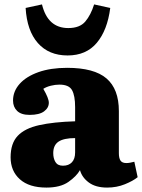

<svg xmlns="http://www.w3.org/2000/svg" viewBox="-20 -835 643 869"><path d="M190 14Q112 14 70 -23.5Q28 -61 28 -123Q28 -186 60 -220Q92 -254 157 -268.5Q222 -283 320 -286V-350Q320 -402 306 -427Q292 -452 249 -452Q230 -452 210 -447Q190 -442 176 -433Q201 -390 201 -370Q201 -347 179.5 -331Q158 -315 114 -315Q76 -315 57.5 -333Q39 -351 39 -380Q39 -422 69 -455.5Q99 -489 154 -508.5Q209 -528 284 -528Q406 -528 462 -480Q518 -432 518 -332V-142Q518 -119 525.5 -108Q533 -97 552 -97Q562 -97 570.5 -99Q579 -101 588 -103L603 -33Q582 -16 545 -1Q508 14 465 14Q413 14 382 -9Q351 -32 342 -65Q326 -37 289.5 -11.5Q253 14 190 14ZM265 -85Q291 -85 305.5 -100.5Q320 -116 320 -145V-210Q269 -210 245 -194Q221 -178 221 -142Q221 -118 231 -101.5Q241 -85 265 -85ZM286 -584Q201 -584 151.5 -640Q102 -696 96 -799L170 -815Q196 -708 289 -708Q341 -708 366 -737.5Q391 -767 406 -815L479 -799Q466 -698 418 -641Q370 -584 286 -584Z"/></svg>

Font: Literata 12pt ExtraBold
Style: Regular
Weight: 800
Designer: Latin by Veronika Burian and Jose Scaglione. Greek by Irene Vlachou. Cyrillic by Vera Evstafieva.
Foundry: TypeTogether
Version: Version 3.002